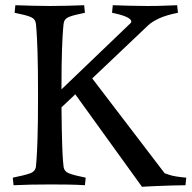

<svg xmlns="http://www.w3.org/2000/svg" viewBox="-20 -708 736 737"><path d="M224 -69Q226 -50 245 -42.5Q264 -35 309 -26L306 3Q275 1 243 0.5Q211 0 173 0Q95 0 32 3L29 -26Q74 -35 95 -42.5Q116 -50 118 -69Q118 -69 120 -92.5Q122 -116 124 -175.5Q126 -235 126 -342Q126 -450 124 -509.5Q122 -569 120 -592.5Q118 -616 118 -616Q116 -635 98.5 -642.5Q81 -650 36 -659L39 -688Q71 -687 103.5 -686Q136 -685 173 -685Q211 -685 241.5 -686Q272 -687 303 -688L306 -659Q261 -650 243.5 -642.5Q226 -635 224 -616Q224 -616 222 -594Q220 -572 218 -517.5Q216 -463 216 -365L480 -618Q484 -621 484 -625Q484 -644 410 -659L413 -688Q445 -687 477 -686Q509 -685 546 -685Q584 -685 606.5 -686Q629 -687 660 -688L663 -659Q618 -650 591 -637.5Q564 -625 549 -611L334 -407L612 -43Q612 -43 631 -36.5Q650 -30 695 -26L692 3Q668 3 639.5 4Q611 5 584.5 6Q558 7 541.5 8Q525 9 525 9L269 -346L216 -296Q217 -208 218.5 -158.5Q220 -109 222 -89Q224 -69 224 -69Z"/></svg>

Font: Average
Style: Regular
Weight: 400
Designer: Eduardo Tunni
Foundry: Eduardo Rodriguez Tunni
Version: Version 1.003; ttfautohint (v1.8.4.7-5d5b)